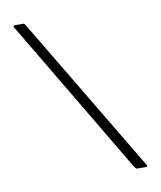

<svg xmlns="http://www.w3.org/2000/svg" viewBox="-81 -773 700 837"><g transform="rotate(-10 269.5 -354.0)"><path d="M460 0Q456 0 453 -2.5Q450 -5 447 -9L40 -694Q35 -701 35.5 -704.5Q36 -708 41 -708H76Q82 -708 83.5 -706.5Q85 -705 89 -699L501 -10Q504 -7 503.5 -3.5Q503 0 497 0Z"/></g></svg>

Font: Glory Thin Light
Style: Regular
Weight: 300
Version: Version 1.011